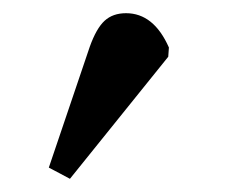

<svg xmlns="http://www.w3.org/2000/svg" viewBox="-20 -783 379 291"><path d="M86 -512 54 -529 116 -712Q126 -740 138.5 -751.5Q151 -763 171 -763Q213 -763 236 -711L235 -697Z"/></svg>

Font: Literata 36pt SemiBold
Style: Regular
Weight: 600
Designer: Latin by Veronika Burian and Jose Scaglione. Greek by Irene Vlachou. Cyrillic by Vera Evstafieva.
Foundry: TypeTogether
Version: Version 3.002